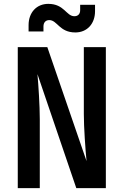

<svg xmlns="http://www.w3.org/2000/svg" viewBox="-20 -974 640 994"><path d="M370 -806C431 -806 472 -851 472 -916V-949H395V-921C395 -901 383 -890 365 -890C323 -890 313 -954 230 -954C169 -954 128 -909 128 -844V-811H205V-837C205 -858 217 -870 235 -870C277 -870 287 -806 370 -806ZM72 0H186V-357C186 -428 179 -532 174 -590L375 0H528V-730H414V-384C414 -314 422 -203 428 -140L225 -730H72Z"/></svg>

Font: JetBrains Mono
Style: Bold
Weight: 558
Monospace: yes
Designer: Philipp Nurullin, Konstantin Bulenkov
Foundry: JetBrains
Version: Version 2.305